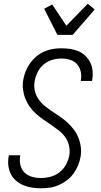

<svg xmlns="http://www.w3.org/2000/svg" viewBox="-20 -1002 540 1030"><path d="M200 8Q176 8 152 4.5Q128 1 106.5 -8Q85 -17 67 -32Q49 -47 38.5 -67.5Q28 -88 25 -112Q22 -136 26 -161L28 -169H89L88 -163Q84 -138 90 -114.5Q96 -91 112.5 -75.5Q129 -60 152 -53.5Q175 -47 200 -47Q225 -47 251.5 -54Q278 -61 299.5 -78Q321 -95 334 -119Q347 -143 352 -169Q356 -196 350 -221.5Q344 -247 329.5 -267Q315 -287 295 -302.5Q275 -318 254.5 -332Q234 -346 213.5 -360Q193 -374 174 -391Q155 -408 140.5 -428Q126 -448 116.5 -471.5Q107 -495 103.5 -521.5Q100 -548 105 -575Q109 -598 118 -620.5Q127 -643 141.5 -663Q156 -683 175 -699Q194 -715 216 -725Q238 -735 262 -739Q286 -743 309 -743Q333 -743 356.5 -739.5Q380 -736 401 -727Q422 -718 438 -702.5Q454 -687 464 -667Q474 -647 476.5 -623Q479 -599 475 -575L474 -568H413L414 -573Q418 -597 412.5 -620Q407 -643 392 -659Q377 -675 355 -681.5Q333 -688 309 -688Q284 -688 259 -680.5Q234 -673 213.5 -655.5Q193 -638 181.5 -614.5Q170 -591 166 -567Q161 -540 167 -514.5Q173 -489 187.5 -468.5Q202 -448 221.5 -432.5Q241 -417 262 -403Q283 -389 303.5 -375Q324 -361 342.5 -344Q361 -327 376 -307Q391 -287 400.5 -263.5Q410 -240 413.5 -213.5Q417 -187 412 -160Q408 -137 398.5 -114Q389 -91 374 -70.5Q359 -50 338.5 -34.5Q318 -19 295 -9Q272 1 248 4.5Q224 8 200 8ZM288 -815 217 -955 260 -978 336 -864 451 -982 488 -951 370 -815Z"/></svg>

Font: Iosevka Curly Light
Style: Italic
Weight: 300
Italic angle: -9°
Monospace: yes
Designer: Belleve Invis
Foundry: Belleve Invis
Version: Version 22.1.2; ttfautohint (v1.8.4)